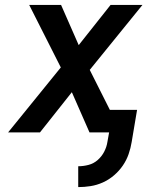

<svg xmlns="http://www.w3.org/2000/svg" viewBox="-20 -540 640 783"><path d="M299 223V138Q320 138 341 132.5Q362 127 378.5 112.5Q395 98 405 78.5Q415 59 418 39L425 0H345L273 -164L143 0H13L228 -265L99 -520H229L301 -356L431 -520H561L346 -255L428 -92H539L517 39Q513 64 504.5 88.5Q496 113 481 135Q466 157 445 175Q424 193 399.5 204Q375 215 349.5 219Q324 223 299 223Z"/></svg>

Font: Iosevka Aile Semibold Oblique
Style: Regular
Weight: 600
Italic angle: -9°
Designer: Belleve Invis
Foundry: Belleve Invis
Version: Version 31.1.0; ttfautohint (v1.8.4)